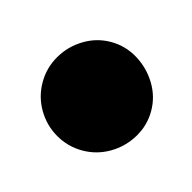

<svg xmlns="http://www.w3.org/2000/svg" viewBox="-36 -956 171 171"><g transform="rotate(15 50.0 -870.0)"><path d="M0.3 -870Q0.3 -856.7 7 -845.2Q13.7 -833.7 25.2 -827Q36.7 -820.3 50 -820.3Q63.3 -820.3 74.8 -827Q86.3 -833.7 93.3 -845.2Q100.3 -856.7 100.3 -870Q100.3 -883.3 93.3 -894.8Q86.3 -906.3 74.8 -913.3Q63.3 -920.3 50 -920.3Q36.7 -920.3 25.2 -913.3Q13.7 -906.3 7 -894.8Q0.3 -883.3 0.3 -870Z"/></g></svg>

Font: Linefont Thin
Style: Regular
Weight: 100
Monospace: yes
Version: Version 3.002;gftools[0.9.33]